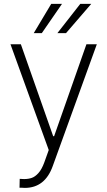

<svg xmlns="http://www.w3.org/2000/svg" viewBox="-20 -755 545 975"><path d="M88.9 198.2H79.1L80.1 153.3L102.5 154.3Q124 154.3 141.1 148.4Q158.2 142.6 175 124Q191.9 105.5 205.1 69.3L227.5 6.8L33.2 -530.3H85.9L250 -63.5H254.9L418.9 -530.3H471.7L248 87.9Q208.5 199.2 105.5 199.2Q93.8 199.2 88.9 198.2ZM387.7 -735.4H443.4L315.4 -586.9H271.5ZM240.2 -735.4H294.9L192.4 -586.9H151.4Z"/></svg>

Font: Pretendard JP ExtraLight
Style: Regular
Weight: 200
Designer: Base glyphs from Inter by Rasmus Andersson; Hangeul glyphs from Noto Sans CJK(Source Han Sans) by Jang Soo-young and Kan
Foundry: Kil Hyung-jin
Version: Version 1.309